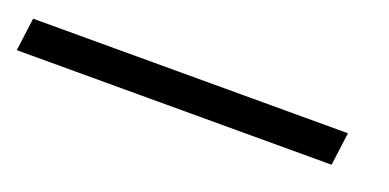

<svg xmlns="http://www.w3.org/2000/svg" viewBox="-74 -75 592 292"><g transform="rotate(20 222.0 71.0)"><path d="M460.5 44.5 453.5 98H-56L-49 44.5Z"/></g></svg>

Font: Merriweather 36pt Black
Style: Italic
Weight: 900
Italic angle: -7.8°
Version: Version 2.101